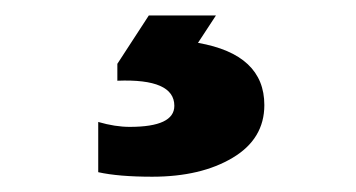

<svg xmlns="http://www.w3.org/2000/svg" viewBox="-20 -26 463 250"><path d="M261.2 -5.9 237.8 29.8Q324.2 44.9 324.2 110.8Q324.2 154.8 283 179.4Q241.7 204.1 178.2 204.1Q134.3 204.1 107.9 198.2V132.8Q129.9 139.2 148.9 139.2Q207 139.2 207 111.8Q207 76.2 132.8 79.1V57.1L173.8 -5.9Z"/></svg>

Font: Nacelle Bold
Style: Regular
Weight: 700
Designer: Sora Sagano
Foundry: Sora Sagano
Version: Version 1.000;FEAKit 1.0